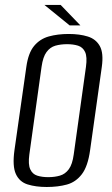

<svg xmlns="http://www.w3.org/2000/svg" viewBox="-20 -735 449 767"><path d="M166.7 12Q123.1 12 90.5 1.8Q57.9 -8.3 43.4 -39.8Q28.9 -71.2 37.8 -135.3L85.2 -467.8Q92.9 -523.5 116.3 -551.6Q139.8 -579.7 175.3 -589.5Q210.8 -599.3 254.1 -599.3Q298.5 -599.3 330.8 -589.1Q363.2 -579 378.8 -550.9Q394.4 -522.8 386.7 -467.8L340 -135.5Q331.1 -70.5 306.9 -39Q282.8 -7.6 247.3 2.2Q211.7 12 166.7 12ZM172.6 -27.3Q198.2 -27.3 219.3 -33.4Q240.4 -39.4 254.8 -58.9Q269.2 -78.3 274.5 -117.8L323.4 -468Q328.9 -507.8 320 -527.1Q311 -546.4 291.9 -552.5Q272.9 -558.5 248 -558.5Q222.3 -558.5 201.2 -552.5Q180.1 -546.4 165.9 -527.1Q151.6 -507.8 146 -468L97.2 -117.8Q91.9 -78.3 100.8 -58.9Q109.6 -39.4 128.6 -33.4Q147.7 -27.3 172.6 -27.3ZM258.1 -633.6 157.6 -715.2H222.4L301.1 -633.6Z"/></svg>

Font: Alumni Sans Thin
Style: Italic
Weight: 100
Italic angle: -8°
Designer: Robert E. Leuschke
Foundry: Robert E. Leuschke
Version: Version 1.016